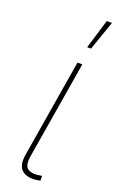

<svg xmlns="http://www.w3.org/2000/svg" viewBox="-148 -793 515 836"><g transform="rotate(20 109.0 -375.0)"><path d="M150.4 1Q101.6 9.3 76.2 -11.2Q50.8 -31.7 59.6 -85.4L134.8 -539.1H157.2L82 -85.4Q74.7 -40.5 94.5 -27.6Q114.3 -14.6 152.8 -22Q156.2 -22.9 155.8 -22.7Q155.3 -22.5 158.7 -22.9L159.2 -1Q157.2 -1 155 -0.5Q152.8 0 150.4 1ZM151.4 -616.7 192.9 -752.9H216.8L169.4 -616.7Z"/></g></svg>

Font: Inter 18pt Thin
Style: Italic
Weight: 250
Italic angle: -9.3988°
Version: Version 4.001;git-66647c0bb